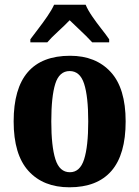

<svg xmlns="http://www.w3.org/2000/svg" viewBox="-20 -786 592 816"><path d="M275 10Q164 10 101 -59.5Q38 -129 38 -270Q38 -549 278 -549Q387 -549 450.5 -480Q514 -411 514 -270Q514 -129 453.5 -59.5Q393 10 275 10ZM277 -54Q320 -54 337.5 -109Q355 -164 355 -270Q355 -376 337.5 -430Q320 -484 276 -484Q232 -484 215 -430Q198 -376 198 -270Q198 -164 215.5 -109Q233 -54 277 -54ZM109 -619Q123 -638 143 -664Q163 -690 181.5 -717Q200 -744 210 -766H344Q353 -744 371.5 -717Q390 -690 410.5 -664Q431 -638 444 -619V-606H372Q363 -616 345.5 -633.5Q328 -651 308.5 -669Q289 -687 276 -700Q256 -679 226.5 -652Q197 -625 181 -606H109Z"/></svg>

Font: Noto Serif Hebrew Condensed ExtraBold
Style: Regular
Weight: 800
Width: 3
Designer: Monotype Design Team
Foundry: Monotype Imaging Inc.
Version: Version 2.004; ttfautohint (v1.8.4.7-5d5b)